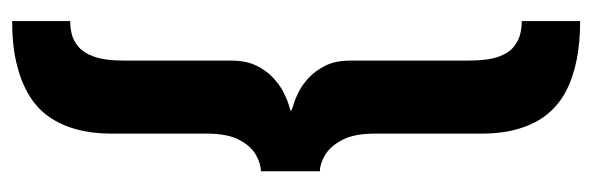

<svg xmlns="http://www.w3.org/2000/svg" viewBox="-334 -416 930 301"><g transform="rotate(90 130.5 -265.0)"><path d="M12.5 180.5Q49 180.5 77.2 174Q105.5 167.5 127 155Q148.5 142.5 162 123.5Q175.5 104.5 182.2 79.8Q189 55 189 25V-125Q189 -157.5 199 -176Q209 -194.5 222.8 -202Q236.5 -209.5 248 -209.5V-302Q236.5 -302 222.8 -310Q209 -318 199 -336.8Q189 -355.5 189 -387.5V-554.5Q189 -588.5 181.2 -614.2Q173.5 -640 158.8 -658.2Q144 -676.5 122.5 -687.8Q101 -699 73.5 -704.5Q46 -710 12.5 -710V-618.5Q22 -618.5 32.2 -616.2Q42.5 -614 52.5 -606.2Q62.5 -598.5 68.5 -581.8Q74.5 -565 74.5 -534V-349.5Q74.5 -326.5 82.5 -310.5Q90.5 -294.5 101.8 -284.2Q113 -274 124 -268.5Q135 -263 143.8 -260.5Q152.5 -258 153.5 -256Q152.5 -256 143.8 -253.2Q135 -250.5 123.8 -244.8Q112.5 -239 101.2 -228.5Q90 -218 82.2 -202Q74.5 -186 74.5 -162.5V5Q74.5 34.5 68.5 51.5Q62.5 68.5 52.5 76.8Q42.5 85 32.2 87.2Q22 89.5 12.5 89.5Z"/></g></svg>

Font: Anybody ExtraCondensed
Style: Bold
Weight: 700
Width: 2
Version: Version 1.113;gftools[0.9.25]